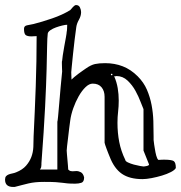

<svg xmlns="http://www.w3.org/2000/svg" viewBox="-31 -702 716 760"><path d="M-11 9Q-11 0 -7 -4.5Q-3 -9 3.5 -11.5Q10 -14 18 -15.5Q26 -17 33 -20Q58 -30 72 -46Q86 -62 93 -80.5Q100 -99 101 -120Q102 -141 102 -162Q107 -262 110.5 -360.5Q114 -459 114 -559Q109 -559 103.5 -558.5Q98 -558 93 -558Q78 -558 71 -563Q64 -568 64 -588Q64 -600 77 -602Q90 -604 102 -607Q134 -615 175 -629Q216 -643 247 -662Q251 -667 258 -674.5Q265 -682 270 -682Q281 -682 285.5 -672.5Q290 -663 290 -654Q290 -639 281.5 -624Q273 -609 271 -595Q268 -575 264.5 -545.5Q261 -516 258 -487.5Q255 -459 253 -438Q251 -417 251 -416Q251 -413 251.5 -402Q252 -391 252 -387Q255 -390 263 -397Q271 -404 280 -410.5Q289 -417 297.5 -423Q306 -429 309 -431Q329 -445 345 -448.5Q361 -452 385 -452Q423 -452 455 -439.5Q487 -427 514 -400Q538 -376 550.5 -347Q563 -318 569 -286.5Q575 -255 576 -223Q577 -191 577 -161V-148Q579 -129 582 -113Q584 -99 587.5 -86Q591 -73 596 -69Q598 -69 604 -69.5Q610 -70 617 -70Q648 -70 656.5 -64.5Q665 -59 665 -37Q661 -29 645.5 -21Q630 -13 610 -7Q590 -1 569 3Q548 7 533 7Q482 7 451.5 -14Q421 -35 403 -82Q401 -87 397.5 -95.5Q394 -104 391 -112.5Q388 -121 385.5 -128Q383 -135 383 -137V-319Q383 -342 371 -356.5Q359 -371 336 -371Q322 -371 307.5 -357Q293 -343 280.5 -321Q268 -299 259 -273.5Q250 -248 247 -225Q245 -214 243 -195Q241 -176 238.5 -157Q236 -138 234.5 -123.5Q233 -109 233 -106Q233 -102 234 -91.5Q235 -81 236 -69Q237 -57 238 -46Q239 -35 239 -31Q244 -26 248 -25Q252 -24 256 -24Q261 -24 264.5 -24.5Q268 -25 273 -25Q279 -25 288.5 -20.5Q298 -16 302 0Q302 18 291 21.5Q280 25 267 25Q247 25 236.5 24Q226 23 215.5 21.5Q205 20 189.5 19Q174 18 144 18Q124 18 109.5 19.5Q95 21 82 24Q69 27 56 30.5Q43 34 27 38H21Q-11 38 -11 9ZM235 -604Q228 -604 215.5 -601Q203 -598 190.5 -593.5Q178 -589 168.5 -582.5Q159 -576 158 -569Q156 -553 155.5 -520.5Q155 -488 153.5 -428.5Q152 -369 147.5 -278.5Q143 -188 133 -56V-50Q133 -45 132 -40.5Q131 -36 127 -31H196V-220Q197 -221 199 -242Q201 -263 203.5 -293Q206 -323 209 -357Q212 -391 215 -419Q215 -421 214.5 -431Q214 -441 214 -450V-458Q214 -460 215 -462Q215 -466 217.5 -483Q220 -500 223.5 -519Q227 -538 230 -554.5Q233 -571 233 -576Q234 -578 234.5 -589Q235 -600 235 -604ZM434 -216Q434 -176 441 -140Q448 -104 465 -69Q465 -64 475.5 -59Q486 -54 499 -50.5Q512 -47 523.5 -45Q535 -43 537 -43Q541 -43 550 -45Q559 -47 559 -51L537 -106V-270Q534 -276 526 -297.5Q518 -319 505.5 -342Q493 -365 474 -383Q455 -401 430 -401Q428 -400 426 -400H421Q431 -377 435 -353Q439 -329 439 -304Q439 -281 436.5 -260Q434 -239 434 -216ZM414 -407Q414 -410 412 -410Q408 -410 408 -408Q408 -404 412 -404Q414 -404 414 -407Z"/></svg>

Font: Miltonian
Style: Regular
Weight: 400
Designer: Pablo Impallari
Foundry: Pablo Impallari
Version: Version 1.008